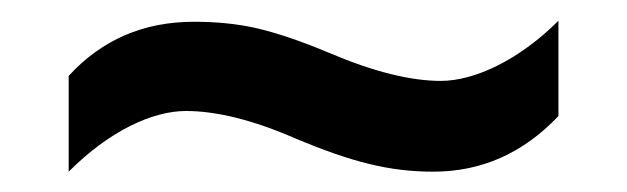

<svg xmlns="http://www.w3.org/2000/svg" viewBox="-20 -446 611 187"><path d="M161.1 -337.9C190.9 -337.9 226.6 -329.1 268.1 -311C322.8 -288.1 359.4 -278.8 401.9 -278.8C449.2 -278.8 489.7 -296.9 523.9 -333V-425.8C486.3 -388.2 442.9 -367.2 409.2 -367.2C380.4 -367.2 344.2 -376 301.8 -394C272.9 -406.2 249 -414.1 230 -418.5C210.9 -422.9 190.4 -424.8 168.9 -424.8C119.6 -424.8 79.1 -407.2 46.9 -372.1V-278.8C86.4 -318.4 128.4 -337.9 161.1 -337.9Z"/></svg>

Font: Sahel SemiBold
Style: Bold
Weight: 600
Foundry: Saber Rastikerdar (saber.rastikerdar@gmail.com)
Version: Version 3.4.0